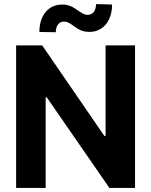

<svg xmlns="http://www.w3.org/2000/svg" viewBox="-20 -932 749 952"><path d="M649.6 0H522.5L212.1 -449.1H206.4V0H59.9V-707H189.1L497.3 -258.1H503.5V-707H649.6ZM287.3 -909.5Q304.4 -910 318.4 -905.7Q332.4 -901.4 343.2 -895.2Q353.9 -889 367 -879.3Q381.8 -869.5 392.2 -863.9Q402.6 -858.3 414.4 -858.3Q434.9 -858.9 445.3 -873.2Q455.7 -887.5 456.3 -911.7L535.8 -909.6Q535.8 -867.3 521 -836.6Q506.2 -805.8 480.7 -789.8Q455.2 -773.8 423.3 -773.8Q405.4 -773.8 391.3 -778Q377.2 -782.3 367 -788.5Q356.8 -794.8 343.4 -804.4Q329.3 -815.1 319.3 -820Q309.3 -824.9 296.6 -824.9Q278.7 -824.9 267.7 -810.6Q256.7 -796.3 256.7 -772.2L175.2 -773.4Q175.2 -816.3 190.2 -847.2Q205.2 -878.1 230.5 -893.8Q255.8 -909.5 287.3 -909.5Z"/></svg>

Font: Pretendard Std Variable
Style: Regular
Weight: 400
Designer: Base glyphs from Inter by Rasmus Andersson; Hangeul glyphs from Noto Sans CJK(Source Han Sans) by Jang Soo-young and Kan
Foundry: Kil Hyung-jin
Version: Version 1.309;Glyphs 3.2 (3225)